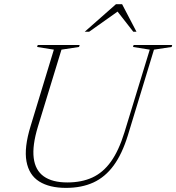

<svg xmlns="http://www.w3.org/2000/svg" viewBox="-20 -904 858 934"><path d="M164 -286.5Q136.5 -195.5 144 -135.5Q151.5 -75.5 193 -46Q234.5 -16.5 307.5 -16.5Q377 -16.5 429.2 -40.5Q481.5 -64.5 519.8 -118Q558 -171.5 585.5 -260.5L708.5 -662.5L627 -675.5L630 -685H817.5L815 -675.5L729 -662.5L602 -245.5Q574 -155 532.8 -98.8Q491.5 -42.5 434.2 -16.2Q377 10 301 10Q220.5 10 170.8 -21.2Q121 -52.5 108.8 -119Q96.5 -185.5 129 -291L242 -662.5L160.5 -675.5L163.5 -685H367.5L364.5 -675.5L279 -662.5ZM392 -749.5 544 -883.5H574L644 -749.5H628.5L545 -856.5H564.5L413.5 -749.5Z"/></svg>

Font: Newsreader 36pt ExtraLight
Style: Italic
Weight: 250
Italic angle: -17°
Designer: Hugues Gentile
Foundry: Production Type
Version: Version 1.003